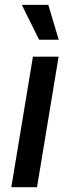

<svg xmlns="http://www.w3.org/2000/svg" viewBox="-20 -783 292 803"><path d="M27.3 0 117.7 -545.9H225.1L134.8 0ZM143.6 -616.7 71.3 -762.7H182.1L225.6 -616.7Z"/></svg>

Font: Inter Medium
Style: Italic
Weight: 500
Italic angle: -9.3988°
Designer: Rasmus Andersson
Foundry: rsms
Version: Version 4.001;git-66647c0bb